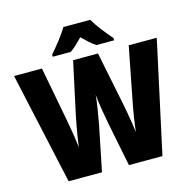

<svg xmlns="http://www.w3.org/2000/svg" viewBox="-129 -1056 1184 1184"><g transform="rotate(-15 463.5 -463.5)"><path d="M379 -927Q361 -896 326.5 -851.5Q292 -807 268 -781V-767H383Q402 -780 421 -797.5Q440 -815 463 -839Q487 -816 506.5 -798Q526 -780 547 -767H660V-781Q632 -813 601 -853Q570 -893 550 -927ZM739 -714 674 -381Q666 -342 656.5 -283Q647 -224 643 -185Q637 -239 623.5 -312.5Q610 -386 601 -427L543 -714H384L322 -427Q313 -388 299.5 -315.5Q286 -243 279 -185Q275 -228 264.5 -289Q254 -350 248 -382L185 -714H7L164 0H377L435 -286Q441 -317 450.5 -374.5Q460 -432 463 -471Q467 -428 476.5 -372.5Q486 -317 492 -285L549 0H763L918 -714Z"/></g></svg>

Font: Noto Sans UI SemiCondensed Black
Style: Regular
Weight: 900
Width: 4
Designer: Monotype Design Team
Foundry: Monotype Imaging Inc.
Version: 1.001